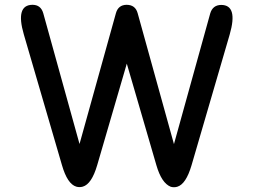

<svg xmlns="http://www.w3.org/2000/svg" viewBox="-20 -762 1080 811"><path d="M701.2 26.9Q662.6 11.7 640.6 -64L515.6 -493.2L390.6 -64.5Q367.2 15.6 329.6 26.4Q315.9 30.3 302.2 26.4Q264.6 15.1 241.7 -64.5L80.6 -616.7Q44.4 -741.2 117.2 -741.7Q152.3 -741.7 162.6 -706.5L315.9 -153.8L469.7 -706.5Q479.5 -741.2 514.6 -741.7Q551.8 -741.7 561.5 -706.1L714.8 -153.3L868.2 -706.1Q878.9 -740.7 914.1 -741.2Q986.3 -741.2 950.2 -616.2L789.1 -64Q765.6 16.1 728.5 26.9Q714.8 30.8 701.2 26.9Z"/></svg>

Font: Comic Relief
Style: Regular
Weight: 400
Designer: Jeff Davis
Foundry: Loudifier
Version: Version 1.0